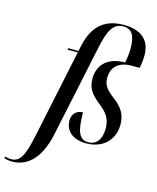

<svg xmlns="http://www.w3.org/2000/svg" viewBox="-277 -864 979 1201"><g transform="rotate(15 212.5 -263.5)"><path d="M-82 240C4 240 92 185 130 8L255 -584C279 -701 307 -757 373 -757C428 -757 452 -720 452 -633C452 -605 448 -577 442 -542C334 -542 270 -486 270 -391C270 -324 303 -290 354 -249C404 -209 431 -176 431 -110C431 -39 398 0 346 0C286 0 268 -56 268 -172C228 -172 199 -147 199 -101C199 -37 247 10 335 10C444 10 514 -58 514 -160C514 -230 480 -270 432 -307C377 -348 358 -374 358 -420C358 -487 398 -533 488 -533H538C544 -563 547 -589 547 -616C547 -710 491 -767 375 -767C270 -767 182 -724 149 -573L141 -536H74L72 -526H139L21 35C-9 181 -33 227 -92 227C-105 227 -121 224 -131 221L-134 231C-122 236 -103 240 -82 240Z"/></g></svg>

Font: Noto Serif Display Condensed Medium
Style: Italic
Weight: 500
Width: 3
Italic angle: -12°
Designer: Monotype Design Team
Foundry: Monotype Imaging Inc.
Version: Version 2.009